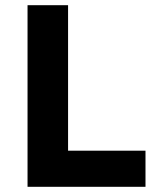

<svg xmlns="http://www.w3.org/2000/svg" viewBox="-20 -719 608 739"><path d="M86 0V-699H242V-139H540V0Z"/></svg>

Font: Montserrat_am3
Style: Bold
Weight: 700
Designer: Julieta Ulanovsky
Foundry: Julieta Ulanovsky. Armenina letters added by Vahan Hovhannisyan
Version: Version 2.001